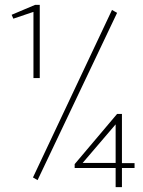

<svg xmlns="http://www.w3.org/2000/svg" viewBox="-20 -702 590 792"><path d="M118 -380V-653L35 -625L28 -641L125 -682H144V-380ZM135 41 116 30 442 -661 463 -649ZM457 70V-9H288V-25L463 -232H483V-29H535V-9H483V70ZM321 -30H457V-189Z"/></svg>

Font: Inconsolata SemiExpanded ExtraLight
Style: Regular
Weight: 200
Width: 6
Monospace: yes
Designer: Raph Levien, Cyreal, Brenton Simpson
Foundry: Raph Levien, Cyreal, Google
Version: Version 3.001; ttfautohint (v1.8.2.53-6de2)